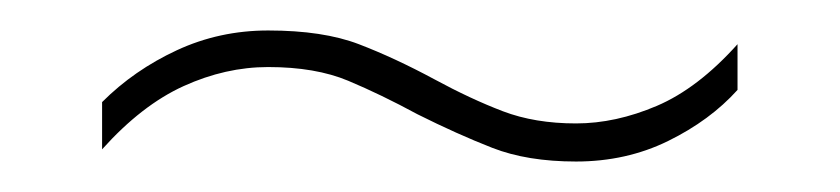

<svg xmlns="http://www.w3.org/2000/svg" viewBox="-20 -416 551 126"><path d="M254 -341Q230 -354 208.5 -363Q187 -372 156 -372Q128 -372 100.5 -359.5Q73 -347 47 -318V-349Q68 -370 96 -383Q124 -396 156 -396Q192 -396 215.5 -387Q239 -378 265 -364Q289 -351 310 -343Q331 -335 358 -335Q384 -335 411 -346.5Q438 -358 464 -387V-357Q446 -337 418.5 -323.5Q391 -310 358 -310Q326 -310 303 -319Q280 -328 254 -341Z"/></svg>

Font: Noto Sans Bengali SemiCondensed Thin
Style: Regular
Weight: 100
Width: 4
Designer: Joana Ranito - Universal Thirst; Jelle Bosma - Monotype Design Team
Foundry: Universal Thirst ehf.
Version: Version 3.000; ttfautohint (v1.8.4.7-5d5b)